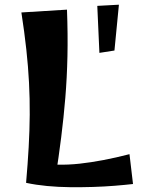

<svg xmlns="http://www.w3.org/2000/svg" viewBox="-20 -798 622 817"><path d="M91 -20Q98 -100 102 -171.5Q106 -243 106.5 -310Q107 -377 103.5 -445.5Q100 -514 92 -587.5Q84 -661 71 -745L265 -757Q269 -651 267 -559Q265 -467 258 -382.5Q251 -298 240.5 -214.5Q230 -131 216 -41ZM546 -15Q511 -11 467.5 -7.5Q424 -4 376 -2.5Q328 -1 278 -1.5Q228 -2 180.5 -6.5Q133 -11 91 -20L138 -106Q222 -91 318.5 -101.5Q415 -112 531 -142ZM403 -573 394 -773 486 -778 467 -583Z"/></svg>

Font: Marhey Medium
Style: Regular
Weight: 500
Designer: Nur Syamsi & Bustanul Arifin
Foundry: Namelatype
Version: Version 1.000